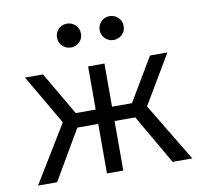

<svg xmlns="http://www.w3.org/2000/svg" viewBox="-77 -773 909 857"><g transform="rotate(-10 377.0 -345.0)"><path d="M340 0V-224.5H209V-289.5H340V-485H414V-289.5H544.5V-224.5H414V0ZM27.5 0 185.5 -259 54 -485H135.5L266.5 -260.5L114 0ZM637.5 0 487 -260.5 620.5 -485H699.5L568 -263.5L727 0ZM280 -581.5Q257.5 -581.5 241.5 -597Q225.5 -612.5 225.5 -635.5Q225.5 -650.5 232.8 -663Q240 -675.5 252.5 -682.5Q265 -689.5 280 -689.5Q302 -689.5 318 -674Q334 -658.5 334 -635.5Q334 -620 326.8 -607.8Q319.5 -595.5 307 -588.5Q294.5 -581.5 280 -581.5ZM473.5 -581.5Q451 -581.5 435 -597Q419 -612.5 419 -635.5Q419 -650.5 426.2 -663Q433.5 -675.5 446 -682.5Q458.5 -689.5 473.5 -689.5Q495.5 -689.5 511.5 -674Q527.5 -658.5 527.5 -635.5Q527.5 -620 520.2 -607.8Q513 -595.5 500.5 -588.5Q488 -581.5 473.5 -581.5Z"/></g></svg>

Font: Geologica Roman ExtraLight
Style: Regular
Weight: 250
Designer: Sindre Bremnes, Frode Helland
Foundry: Monokrom Skriftforlag AS
Version: Version 1.010;gftools[0.9.28]